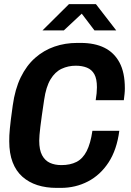

<svg xmlns="http://www.w3.org/2000/svg" viewBox="-20 -905 640 935"><path d="M256 10Q204 10 162 -3.5Q120 -17 89 -44.5Q58 -72 41.5 -115Q25 -158 25 -217Q25 -231 25.5 -245.5Q26 -260 28 -278.5Q30 -297 33 -324Q36 -351 42 -391Q53 -471 81 -528.5Q109 -586 151 -623Q193 -660 245 -678Q297 -696 356 -696H373Q441 -696 488.5 -672.5Q536 -649 562 -600.5Q588 -552 588 -475Q588 -461 586.5 -447Q585 -433 583 -417H446Q449 -435 450.5 -450.5Q452 -466 452 -480Q452 -521 439.5 -543.5Q427 -566 403.5 -575.5Q380 -585 349 -585Q312 -585 280 -570Q248 -555 226 -518.5Q204 -482 195 -419Q182 -333 176.5 -287.5Q171 -242 171 -220Q171 -175 185 -149Q199 -123 223 -112Q247 -101 279 -101Q322 -101 352.5 -116.5Q383 -132 402 -169Q421 -206 430 -268H561Q549 -176 509 -114.5Q469 -53 408.5 -21.5Q348 10 276 10ZM187 -757 316 -885H447L546 -757H440L364 -857H398L291 -757Z"/></svg>

Font: Chivo Mono Medium SemiBold
Style: Italic
Weight: 600
Italic angle: -8.05°
Monospace: yes
Version: Version 1.008